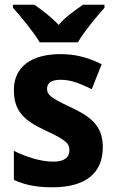

<svg xmlns="http://www.w3.org/2000/svg" viewBox="-20 -837 490 816"><path d="M149 -657H311C336 -701 391 -767 424 -804V-817H333C302 -795 261 -768 229 -731C196 -767 156 -796 126 -817H35V-804C69 -767 124 -699 149 -657ZM417 -212C417 -306 360 -344 279 -382C193 -422 180 -435 180 -460C180 -485 199 -498 238 -498C285 -498 323 -480 370 -458L412 -564C352 -594 298 -607 237 -607C115 -607 39 -554 39 -455C39 -366 80 -326 172 -283C268 -239 275 -224 275 -198C275 -169 255 -150 206 -150C154 -150 90 -170 39 -196V-72C90 -50 136 -41 203 -41C341 -41 417 -99 417 -212Z"/></svg>

Font: Noto Sans Tamil UI SemiCondensed
Style: Bold
Weight: 700
Width: 4
Designer: Jelle Bosma - Monotype Design Team
Foundry: Monotype Imaging Inc.
Version: Version 2.004